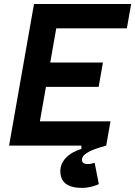

<svg xmlns="http://www.w3.org/2000/svg" viewBox="-20 -713 662 940"><path d="M382.3 207Q275.4 207 275.4 124.5Q275.4 88.4 302.5 59.8Q329.6 31.2 378.4 16.1V-8.3L481 -14.6L500 0Q469.2 7.8 442.1 18.1Q415 28.3 398.2 40.8Q381.3 53.2 381.3 69.3Q381.3 90.3 410.2 90.3Q418 90.3 426.5 88.6Q435.1 86.9 443.4 84L463.9 188.5Q447.3 196.3 425 201.7Q402.8 207 382.3 207ZM24.4 0 146.5 -693.4H276.4L154.3 0ZM24.4 0 45.9 -119.1H521L500 0ZM75.2 -287.6 96.2 -406.7H483.9L462.9 -287.6ZM125.5 -574.2 146.5 -693.4H622.1L601.1 -574.2Z"/></svg>

Font: Cascadia Code PL
Style: Italic
Weight: 400
Italic angle: -10°
Monospace: yes
Designer: Aaron Bell
Foundry: Saja Typeworks
Version: Version 2404.023